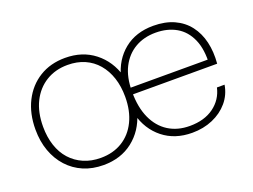

<svg xmlns="http://www.w3.org/2000/svg" viewBox="-86 -708 1185 898"><g transform="rotate(-20 506.0 -258.5)"><path d="M296 8Q241 8 196.5 -11Q152 -30 119.5 -65.5Q87 -101 69.5 -149.5Q52 -198 52 -257Q52 -336 82.5 -396.5Q113 -457 168 -491Q223 -525 296 -525Q382 -525 442 -478Q502 -431 525 -352L512 -351Q532 -431 590 -478Q648 -525 735 -525Q794 -525 838 -505Q882 -485 910 -448.5Q938 -412 949.5 -363Q961 -314 956 -256H529L530 -289H952L920 -261Q925 -339 902.5 -390Q880 -441 836.5 -466Q793 -491 734 -491Q676 -491 631.5 -465Q587 -439 562 -390Q537 -341 537 -270V-267Q537 -191 561.5 -137Q586 -83 631 -54.5Q676 -26 737 -26Q810 -26 857 -60.5Q904 -95 917 -152H955Q947 -104 916.5 -68Q886 -32 839.5 -12Q793 8 737 8Q651 8 592 -39Q533 -86 512 -166L525 -165Q502 -86 442 -39Q382 8 296 8ZM295 -28Q356 -28 402 -56Q448 -84 473.5 -136Q499 -188 499 -258Q499 -310 485 -352.5Q471 -395 444.5 -426Q418 -457 380.5 -473.5Q343 -490 296 -490Q235 -490 188.5 -461.5Q142 -433 116 -381Q90 -329 90 -257Q90 -206 104 -163.5Q118 -121 145 -91Q172 -61 210 -44.5Q248 -28 295 -28Z"/></g></svg>

Font: Mona Sans ExtraLight
Style: Regular
Weight: 200
Designer: Deni Anggara
Foundry: GitHub
Version: Version 2.000